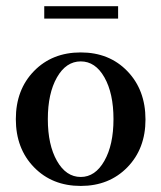

<svg xmlns="http://www.w3.org/2000/svg" viewBox="-20 -596 526 627"><path d="M124.5 -535.2V-575.7H365.7V-535.2ZM243.7 11.2Q150.4 11.2 91.1 -49.8Q31.7 -110.8 31.7 -207Q31.7 -303.2 91.1 -364Q150.4 -424.8 243.7 -424.8Q336.9 -424.8 396 -363.5Q455.1 -302.2 455.1 -205.6Q455.1 -110.4 395.8 -49.6Q336.4 11.2 243.7 11.2ZM243.7 -18.1Q291 -18.1 320.8 -70.6Q350.6 -123 350.6 -207Q350.6 -291 321 -343.3Q291.5 -395.5 243.7 -395.5Q195.8 -395.5 166 -343.3Q136.2 -291 136.2 -207Q136.2 -123 166 -70.6Q195.8 -18.1 243.7 -18.1Z"/></svg>

Font: Elstob 18pt Medium
Style: Regular
Weight: 500
Designer: Peter S. Baker
Version: Version 1.015